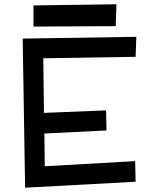

<svg xmlns="http://www.w3.org/2000/svg" viewBox="-20 -872 699 896"><path d="M477.1 -263.2 187 -249 189 -96.2 610.8 -120.1 612.8 -23.9 97.2 3.9 85.9 -691.9 616.2 -700.2 612.8 -606.9 182.1 -600.1 185.1 -345.2 475.1 -356.9ZM523.4 -852.1 520 -750 136.2 -748V-846.7Z"/></svg>

Font: McLaren
Style: Regular
Weight: 400
Designer: Astigmatic (AOETI)
Foundry: Astigmatic (AOETI)
Version: Version 1.000